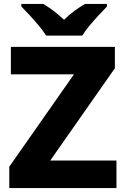

<svg xmlns="http://www.w3.org/2000/svg" viewBox="-20 -951 634 971"><path d="M569 0H27V-108L354 -575H35V-714H561V-606L234 -139H569ZM213 -771Q199 -794 176.5 -821Q154 -848 130.5 -873.5Q107 -899 88 -918V-931H199Q226 -915 251.5 -895.5Q277 -876 304 -851Q329 -876 356.5 -896Q384 -916 410 -931H521V-918Q503 -900 479.5 -874.5Q456 -849 433 -821.5Q410 -794 396 -771Z"/></svg>

Font: Noto Sans Sinhala ExtraBold
Style: Regular
Weight: 800
Designer: Jelle Bosma - Monotype Design Team
Foundry: Monotype Imaging Inc.
Version: Version 2.006; ttfautohint (v1.8.4.7-5d5b)